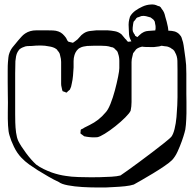

<svg xmlns="http://www.w3.org/2000/svg" viewBox="-20 -773 845 848"><path d="M803 -358Q803 -347 803.5 -323.5Q804 -300 803.5 -272.5Q803 -245 801 -221.5Q799 -198 795 -187Q791 -172 783 -149.5Q775 -127 764.5 -104Q754 -81 740 -66Q729 -55 705.5 -39Q682 -23 655.5 -7Q629 9 605.5 22.5Q582 36 571 42Q556 47 532.5 49.5Q509 52 485.5 53Q462 54 447 55Q436 55 407 55Q378 55 343.5 53Q309 51 280 45.5Q251 40 240 31Q218 21 194 7Q170 -7 147 -21Q128 -33 109 -46.5Q90 -60 74 -77Q55 -97 41.5 -125Q28 -153 22 -175Q17 -190 15.5 -219Q14 -248 14.5 -277Q15 -306 15 -321Q15 -332 14.5 -356.5Q14 -381 14 -409Q14 -437 14 -461.5Q14 -486 15 -497Q16 -508 17 -519Q18 -530 22 -540Q28 -556 39 -568.5Q50 -581 60 -594Q67 -602 74.5 -610.5Q82 -619 91 -625Q112 -639 140 -639Q168 -639 190 -639Q201 -639 214 -638.5Q227 -638 238 -634Q249 -630 256.5 -623Q264 -616 270 -608Q273 -604 275.5 -598Q278 -592 282 -589Q284 -588 288 -587.5Q292 -587 294 -586Q296 -586 298.5 -585Q301 -584 302 -584Q304 -585 307 -587.5Q310 -590 312 -591Q323 -598 331 -608.5Q339 -619 350 -626Q362 -634 377 -636Q392 -638 405 -639H456Q472 -638 488 -635Q504 -632 517 -621Q522 -616 527 -609Q532 -602 538 -597Q541 -591 545 -589Q547 -588 551 -589Q555 -590 557 -590H565Q569 -592 572 -595.5Q575 -599 578 -601Q587 -609 596 -618Q605 -627 616 -632Q625 -636 635.5 -636.5Q646 -637 656 -638Q664 -639 673 -639Q682 -639 690 -639Q713 -639 739 -636.5Q765 -634 779 -613Q783 -606 784 -600Q789 -587 791 -572.5Q793 -558 795 -544Q797 -530 799 -515Q801 -500 802 -486Q803 -471 803 -447Q803 -423 803 -399Q803 -375 803 -358ZM209 -11Q241 0 271 4Q294 8 327.5 9Q361 10 383 10Q398 10 422.5 9.5Q447 9 472 7.5Q497 6 512 2Q521 -4 543.5 -20Q566 -36 595 -57.5Q624 -79 653 -101Q682 -123 704.5 -141Q727 -159 736 -168Q745 -179 751 -203.5Q757 -228 759.5 -256Q762 -284 763 -308.5Q764 -333 764 -344V-464Q764 -484 763.5 -504.5Q763 -525 753 -542Q752 -544 750.5 -547Q749 -550 747 -551Q746 -553 743 -555Q740 -557 738 -558Q736 -560 733.5 -561.5Q731 -563 728 -564Q718 -569 706 -569Q697 -571 687 -571Q677 -571 667 -571Q654 -571 640.5 -571Q627 -571 614 -568Q606 -567 597 -564Q588 -561 581 -555Q580 -554 578.5 -551.5Q577 -549 575 -547L568 -538Q567 -535 566.5 -531.5Q566 -528 565 -525Q561 -512 561 -499Q561 -486 561 -473V-361Q561 -342 561 -322.5Q561 -303 557 -284Q552 -273 533 -254Q514 -235 489.5 -215.5Q465 -196 443 -182.5Q421 -169 410 -167Q398 -166 386.5 -166.5Q375 -167 363 -169Q361 -170 358 -170Q355 -170 352 -171Q349 -173 346 -175.5Q343 -178 340 -180Q339 -181 337.5 -181.5Q336 -182 335 -186Q336 -188 336 -193Q336 -198 337 -200Q338 -202 341.5 -203Q345 -204 346 -205Q353 -210 361 -213.5Q369 -217 376 -221Q417 -241 446 -276Q457 -287 468 -314.5Q479 -342 487.5 -374Q496 -406 501.5 -433.5Q507 -461 507 -472Q507 -487 507 -504Q507 -521 502 -535Q501 -538 500 -541.5Q499 -545 497 -547Q496 -549 493.5 -551Q491 -553 489 -555Q488 -557 485.5 -559Q483 -561 481 -562Q479 -564 476 -564Q473 -564 471 -565Q460 -569 448.5 -570Q437 -571 426 -571Q411 -571 395.5 -571Q380 -571 365 -570Q358 -569 349.5 -567.5Q341 -566 334 -562Q325 -558 318.5 -549Q312 -540 309 -530Q305 -517 305 -503Q305 -489 305 -475Q304 -457 302.5 -439Q301 -421 297 -404Q295 -389 289 -378Q288 -376 285 -374Q282 -372 280 -370Q279 -369 277 -366.5Q275 -364 274 -364Q273 -364 270.5 -365Q268 -366 266 -367Q265 -368 261.5 -368.5Q258 -369 257 -370Q255 -373 254 -378.5Q253 -384 252 -388Q250 -395 250 -402.5Q250 -410 250 -417V-473Q250 -486 250 -499.5Q250 -513 246 -526Q245 -529 244.5 -532.5Q244 -536 242 -539Q241 -541 239.5 -543.5Q238 -546 236 -547Q235 -549 233 -552Q231 -555 229 -556Q223 -561 214 -564Q205 -567 197 -568Q179 -572 159 -572Q139 -572 120 -570Q111 -570 101.5 -569.5Q92 -569 84 -565Q72 -561 64 -553Q63 -552 61.5 -549Q60 -546 58 -544Q53 -535 51 -524.5Q49 -514 48 -503Q47 -481 47 -449Q47 -417 47 -394V-269Q47 -254 47.5 -232Q48 -210 51 -187.5Q54 -165 61 -150Q72 -128 95 -97Q118 -66 140 -46Q155 -35 172.5 -26.5Q190 -18 209 -11ZM659 -565Q642 -565 623.5 -565.5Q605 -566 588 -572Q580 -574 572.5 -578.5Q565 -583 560 -590Q559 -592 558 -595Q557 -598 555 -601Q551 -610 550 -620Q549 -630 549 -640Q548 -652 548 -664Q548 -676 551 -688Q552 -690 552.5 -693Q553 -696 554 -699Q558 -707 564.5 -714Q571 -721 578 -726Q592 -736 609.5 -744Q627 -752 645 -753Q662 -755 677 -747Q679 -746 682.5 -745.5Q686 -745 687 -743Q689 -742 691 -739Q693 -736 694 -734Q701 -726 704.5 -717.5Q708 -709 710 -699Q717 -677 721.5 -654Q726 -631 720 -608Q718 -600 714 -591.5Q710 -583 703 -577Q694 -570 682.5 -568Q671 -566 659 -565ZM645 -696Q635 -699 625 -701.5Q615 -704 604 -702L594 -698Q592 -697 589 -696.5Q586 -696 584 -694Q582 -693 580.5 -690Q579 -687 577 -685Q576 -684 574 -681.5Q572 -679 570 -677Q569 -675 569 -672Q569 -669 568 -667Q567 -660 566 -651Q565 -642 567 -634Q568 -632 569.5 -629Q571 -626 572 -624Q574 -623 575 -620Q576 -617 577 -615L587 -609Q589 -608 591.5 -606.5Q594 -605 596 -604Q604 -601 612.5 -601Q621 -601 629 -602Q631 -603 634 -603Q637 -603 639 -604Q641 -605 643.5 -607Q646 -609 648 -610Q650 -612 653 -613.5Q656 -615 657 -617Q659 -619 660 -622Q661 -625 662 -627Q671 -647 665 -669Q664 -672 664 -675Q664 -678 662 -680Q660 -685 655 -688.5Q650 -692 645 -696Z"/></svg>

Font: Rubik Vinyl
Style: Regular
Weight: 400
Designer: Hubert and Fischer, NaN
Foundry: Hubert and Fischer, NaN
Version: Version 2.200